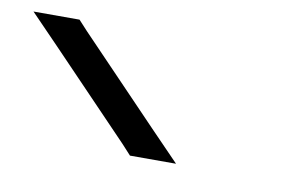

<svg xmlns="http://www.w3.org/2000/svg" viewBox="-324 -806 600 382"><g transform="rotate(10 -24.0 -615.5)"><path d="M-224.8 -680 -282.9 -740H-189.9L-171.5 -720L-9.2 -551L48.9 -491H-44.1L-62.4 -511Z"/></g></svg>

Font: Nordica Plus
Style: NordicaClassicLightOpObl
Weight: 300
Version: Version 1.01